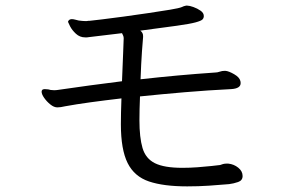

<svg xmlns="http://www.w3.org/2000/svg" viewBox="-20 -675 1040 683"><path d="M792 -93Q812 -91 827.5 -78.5Q843 -66 843 -49Q843 -33 827 -27.5Q811 -22 795 -20Q761 -17 723.5 -14.5Q686 -12 646 -12Q562 -12 510 -29.5Q458 -47 434 -95Q410 -143 410 -233Q410 -252 410.5 -275.5Q411 -299 412 -325Q352 -318 301 -311Q250 -304 212 -297Q195 -293 184 -293Q172 -293 159 -303.5Q146 -314 137 -327Q128 -340 128 -349Q128 -353 131 -356Q135 -358 139 -358Q145 -358 152 -357L160 -355Q167 -354 173 -354Q177 -354 180.5 -354.5Q184 -355 185 -355Q241 -363 298.5 -371Q356 -379 414 -386Q416 -441 418 -485.5Q420 -530 420 -539Q420 -544 418 -548.5Q416 -553 414 -557L297 -543Q293 -542 289.5 -542Q286 -542 283 -542Q264 -542 250 -555Q236 -568 229 -582Q222 -596 222 -597Q222 -600 225 -603Q229 -607 235 -607Q241 -607 248 -605Q255 -603 260 -602Q268 -601 274 -600.5Q280 -600 284 -600Q286 -600 288 -600L295 -601Q297 -601 299 -601Q309 -602 342.5 -606Q376 -610 420 -616Q464 -622 508 -628.5Q552 -635 585 -640.5Q618 -646 627 -650Q631 -652 634 -653Q637 -654 642 -655H646Q654 -655 668 -650Q682 -645 693.5 -637Q705 -629 705 -618Q705 -611 700.5 -606Q696 -601 676 -595.5Q656 -590 609.5 -583.5Q563 -577 479 -566Q489 -559 489 -547V-543Q488 -535 485 -492Q482 -449 480 -393Q613 -408 745 -417Q753 -417 761.5 -420Q770 -423 779 -423H782Q794 -422 813 -411Q832 -400 835 -387Q836 -384 836 -379Q836 -360 802 -358Q721 -354 638 -347Q555 -340 478 -332Q477 -309 476.5 -287Q476 -265 476 -247Q476 -186 487 -148.5Q498 -111 531 -94.5Q564 -78 629 -78Q655 -78 682.5 -80Q710 -82 732.5 -84.5Q755 -87 763 -88Q768 -90 773.5 -91.5Q779 -93 786 -93Z"/></svg>

Font: Klee One SemiBold
Style: Regular
Weight: 600
Designer: Fontworks Inc.
Foundry: Fontworks Inc.
Version: Version 1.00;January 12, 2022;FontCreator 13.0.0.2683 64-bit